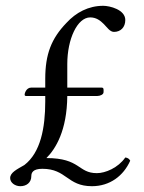

<svg xmlns="http://www.w3.org/2000/svg" viewBox="-20 -631 495 662"><path d="M71 -300H136V-281C136 -190 120 -105 64 -62C38 -47 15 -36 15 -17C15 -1 32 11 50 11C71 11 88 -1 88 -24C88 -35 93 -49 126 -49C210 -49 211 11 297 11C359 11 406 -25 429 -77C425 -84 420 -87 412 -88C387 -52 343 -34 314 -34C248 -34 258 -86 140 -86C172 -118 211 -181 212 -300H315C325 -300 337 -305 337 -313C337 -321.2 339 -329 330 -329H212V-410C212 -497 247 -571 291 -571C312 -571 326 -560 338 -548C349 -537 359 -521 373 -521C396 -521 412 -537 412 -562C412 -598 358 -611 336 -611C285 -611 242 -588 209 -552C157 -498 136 -444 136 -359V-329H88C69.8 -329 65 -307.9 65 -306C65 -301 66 -300 71 -300Z"/></svg>

Font: Libertinus Serif Display
Style: Regular
Weight: 400
Designer: Philipp H. Poll
Foundry: Khaled Hosny
Version: Version 6.1